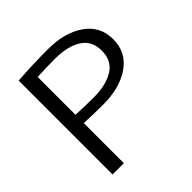

<svg xmlns="http://www.w3.org/2000/svg" viewBox="-174 -799 940 940"><g transform="rotate(-45 296.0 -329.0)"><path d="M160 -335Q220 -331.7 283.3 -331.7Q369.2 -331.7 421.2 -364.2Q473.3 -396.7 473.3 -465.8Q473.3 -535 421.2 -567.5Q369.2 -600 283.3 -600Q220 -600 160 -596.7ZM160 -277.5V0H81.7V-281.7V-650Q186.7 -657.5 291.7 -657.5Q407.5 -657.5 480 -606.7Q552.5 -555.8 552.5 -465.8Q552.5 -375.8 480 -325Q407.5 -274.2 291.7 -274.2Q236.7 -274.2 160 -277.5Z"/></g></svg>

Font: Boon
Style: Regular
Weight: 400
Designer: Sungsit Sawaiwan
Foundry: FontUni
Version: Version 3.0